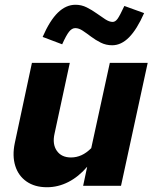

<svg xmlns="http://www.w3.org/2000/svg" viewBox="-20 -780 646 806"><path d="M177 6Q126 6 91.5 -18Q57 -42 44 -84Q31 -126 42 -179L114 -516H273L209 -219Q199 -175 218.5 -147Q238 -119 278 -119Q301 -119 322 -128.5Q343 -138 363 -158L441 -516H600L488 0H329L346 -80Q310 -38 267 -16Q224 6 177 6ZM241 -594 159 -625Q189 -694 223 -727Q257 -760 297 -760Q322 -760 344 -749Q366 -738 385.5 -724Q405 -710 422 -699Q439 -688 453 -688Q464 -688 473.5 -701Q483 -714 502 -755L585 -725Q555 -657 522 -623.5Q489 -590 451 -590Q425 -590 403 -601Q381 -612 362.5 -626Q344 -640 327.5 -651Q311 -662 296 -662Q282 -662 270 -647Q258 -632 241 -594Z"/></svg>

Font: Red Hat Text
Style: Italic
Weight: 300
Italic angle: -12°
Designer: Pentagram, MCKL
Foundry: Pentagram, MCKL
Version: Version 1.023